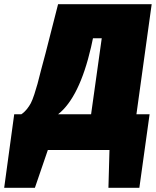

<svg xmlns="http://www.w3.org/2000/svg" viewBox="-79 -718 746 919"><path d="M647 -698 574 -171H637L588 181H440L445 0H150L88 181H-59L-11 -171H23Q38 -181 49.5 -195.5Q61 -210 68.5 -224Q76 -238 85.5 -267Q95 -296 100.5 -316.5Q106 -337 118 -384.5Q130 -432 139 -463L199 -698ZM357 -171 408 -535H366L357 -493Q301 -251 199 -171Z"/></svg>

Font: Fira Sans Ultra
Style: Italic
Weight: 950
Italic angle: -8°
Designer: Carrois Corporate & Edenspiekermann AG
Foundry: Carrois Corporate GbR & Edenspiekermann AG
Version: Version 4.203;PS 004.203;hotconv 1.0.88;makeotf.lib2.5.64775